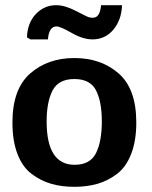

<svg xmlns="http://www.w3.org/2000/svg" viewBox="-20 -711 585 741"><path d="M84 -567Q86 -623 118.5 -657Q151 -691 197 -691Q230 -691 272.5 -669Q315 -647 321 -645Q335 -641 342 -643Q366 -645 370 -691H451Q449 -634 417.5 -596.5Q386 -559 337 -559Q300 -559 256.5 -584Q213 -609 198 -609Q169 -609 165 -559H97ZM28 -238Q28 -367 96 -427Q164 -487 267 -487Q370 -487 438 -427.5Q506 -368 506 -238Q506 -168 486.5 -117.5Q467 -67 432.5 -40.5Q398 -14 357.5 -2Q317 10 267 10Q218 10 178 -1.5Q138 -13 102.5 -39.5Q67 -66 47.5 -116.5Q28 -167 28 -238ZM160 -242Q160 -75 268 -75Q328 -75 350.5 -120Q373 -165 373 -242Q373 -319 350.5 -362.5Q328 -406 267 -406Q206 -406 183 -362Q160 -318 160 -242Z"/></svg>

Font: Coval
Style: ExtraBold
Weight: 800
Foundry: Context Ltd
Version: Version 001.000